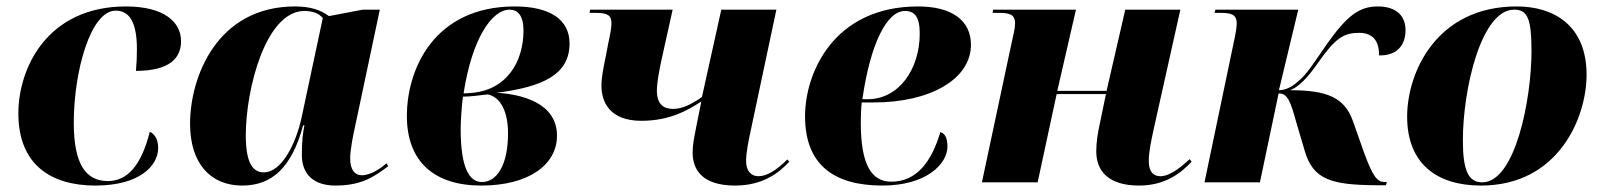

<svg xmlns="http://www.w3.org/2000/svg" viewBox="-20 -566 4978 596"><path d="M276 10C413 10 471 -51 471 -107C471 -136 458 -151 445 -157C418 -50 374 -4 315 -4C247 -4 209 -55 209 -185C209 -344 261 -533 339 -533C378 -533 405 -503 405 -414C405 -388 404 -368 402 -346C507 -346 542 -386 542 -438C542 -498 489 -546 371 -546C126 -546 37 -354 37 -214C37 -55 138 10 276 10Z M732 10C825 10 886 -47 921 -177H925C920 -152 917 -128 917 -85C917 -22 957 10 1021 10C1102 10 1141 -17 1185 -50L1180 -59C1161 -43 1131 -22 1103 -22C1082 -22 1067 -38 1067 -74C1067 -102 1077 -151 1083 -177L1159 -536H1106L1001 -516C976 -535 943 -546 896 -546C653 -546 570 -326 570 -182C570 -59 633 10 732 10ZM799 -31C768 -31 743 -54 743 -146C743 -290 805 -532 925 -532C949 -532 970 -525 982 -510L917 -205C899 -119 854 -31 799 -31Z M1474 10C1619 10 1709 -53 1709 -145C1709 -248 1596 -274 1521 -278C1664 -296 1748 -334 1748 -431C1748 -504 1689 -546 1578 -546C1328 -546 1243 -352 1243 -206C1243 -66 1326 10 1474 10ZM1436 -277 1419 -276C1445 -445 1506 -536 1562 -536C1587 -536 1605 -518 1605 -471C1605 -376 1554 -283 1436 -277ZM1476 -1C1437 -1 1410 -44 1410 -166C1410 -194 1414 -245 1417 -266C1441 -266 1477 -271 1494 -273C1533 -265 1557 -221 1557 -152C1557 -53 1522 -1 1476 -1Z M2262 10C2345 10 2396 -27 2430 -64L2424 -71C2390 -37 2360 -19 2334 -19C2312 -19 2296 -35 2296 -66C2296 -91 2303 -127 2310 -159L2390 -536H2219L2159 -265C2125 -241 2097 -228 2070 -228C2035 -228 2020 -247 2019 -282C2019 -312 2028 -357 2038 -401L2068 -536H1812L1810 -526H1831C1869 -526 1878 -516 1878 -494C1878 -481 1875 -462 1868 -431L1861 -394C1854 -360 1847 -327 1847 -300C1847 -249 1873 -191 1971 -191C2058 -191 2114 -223 2157 -251L2140 -166C2135 -140 2130 -116 2130 -93C2130 -38 2161 10 2262 10Z M2719 10C2857 10 2921 -58 2921 -111C2921 -140 2912 -152 2899 -156C2872 -65 2826 -2 2747 -2C2687 -2 2652 -51 2652 -186C2652 -197 2653 -235 2655 -248H2693C2867 -248 2994 -320 2994 -427C2994 -503 2934 -546 2830 -546C2568 -546 2479 -340 2479 -205C2479 -56 2567 10 2719 10ZM2673 -258H2657C2681 -427 2732 -532 2789 -532C2819 -532 2835 -514 2835 -462C2835 -352 2771 -258 2673 -258Z M3516 10C3598 10 3647 -30 3679 -64L3673 -72C3655 -56 3616 -19 3582 -19C3561 -19 3546 -32 3546 -66C3546 -94 3553 -127 3561 -164L3644 -536H3473L3415 -284H3262L3320 -536H3063L3061 -526H3084C3122 -526 3131 -515 3131 -493C3131 -479 3126 -458 3120 -432L3028 0H3201L3260 -274H3413L3395 -187C3387 -151 3383 -123 3383 -96C3383 -35 3421 10 3516 10Z M4252 9H4282L4285 -1H4278C4256 -1 4242 -16 4214 -93L4179 -192C4153 -263 4100 -286 3985 -286C4010 -296 4036 -320 4072 -372C4125 -447 4150 -464 4199 -464C4245 -464 4261 -435 4261 -394C4316 -393 4343 -425 4343 -473C4343 -512 4319 -546 4257 -546C4199 -546 4161 -517 4098 -428C4057 -369 4037 -335 4008 -312C3990 -296 3970 -286 3950 -286L4010 -536H3753L3750 -526H3772C3810 -526 3819 -515 3819 -493C3819 -484 3816 -461 3809 -431L3719 0H3891L3949 -276C3976 -276 3985 -255 4004 -186L4030 -98C4056 -8 4113 8 4252 9Z M4577 10C4818 10 4905 -201 4905 -334C4905 -484 4807 -546 4688 -546C4439 -546 4348 -341 4348 -204C4348 -60 4438 10 4577 10ZM4581 0C4539 0 4521 -35 4521 -130C4521 -290 4578 -536 4680 -536C4722 -536 4734 -508 4734 -407C4734 -259 4684 0 4581 0Z"/></svg>

Font: Noto Serif Display ExtraBold
Style: Italic
Weight: 800
Italic angle: -12°
Designer: Monotype Design Team
Foundry: Monotype Imaging Inc.
Version: Version 2.009